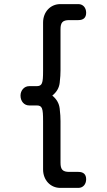

<svg xmlns="http://www.w3.org/2000/svg" viewBox="-20 -748 520 936"><path d="M362 168C385 168 400 150 400 126C400 102 387 90 362 90H318C285 90 275 78 275 45V-157C275 -173 274 -194 271 -219C268 -244 256 -265 235 -282C256 -299 268 -319 271 -344C274 -369 275 -389 275 -405V-605C275 -638 285 -650 318 -650H362C387 -650 400 -662 400 -686C400 -710 385 -728 362 -728H274C226 -728 190 -690 190 -638V-403C190 -342 186 -328 158 -328H122C98 -328 80 -307 80 -282C80 -254 98 -234 122 -234H158C186 -234 190 -221 190 -158V78C190 130 226 168 274 168Z"/></svg>

Font: Dongle
Style: Regular
Weight: 400
Designer: Yanghee Ryu
Foundry: Yanghee Ryu
Version: Version 2.000